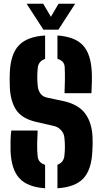

<svg xmlns="http://www.w3.org/2000/svg" viewBox="-20 -999 548 1028"><path d="M287.5 9V-117Q320 -128.5 324.5 -163Q330.5 -213.5 324.5 -264Q322.5 -285 306.5 -302.5Q290.5 -320 266.5 -325L174.5 -346Q96 -364 65.5 -412Q35 -460 32.5 -535Q31 -575.5 32.5 -610Q36.5 -709 80.8 -756Q125 -803 221.5 -809V-683.5Q187 -672 182.5 -638Q176.5 -586.5 182.5 -535Q185 -515 196.5 -498.2Q208 -481.5 233.5 -476L314.5 -459Q399.5 -441 436 -391.2Q472.5 -341.5 475.5 -264Q476.5 -247 476 -227.8Q475.5 -208.5 474.5 -191Q470.5 -91.5 426.8 -44.2Q383 3 287.5 9ZM325.5 -500Q327 -534.5 327.5 -569Q328 -603.5 326.5 -638Q325.5 -673 287.5 -684V-809Q381.5 -802.5 424.5 -755.8Q467.5 -709 471.5 -610Q472.5 -588.5 471.8 -557.5Q471 -526.5 469.5 -500ZM221.5 9Q127 2.5 83.8 -44.5Q40.5 -91.5 36.5 -191Q36 -215 36.5 -245.5Q37 -276 40.5 -300H181.5Q179.5 -263.5 179 -228Q178.5 -192.5 181.5 -163Q184.5 -127.5 221.5 -116.5ZM212.5 -840 122.5 -979H211.5L252.5 -909L293.5 -979H382.5L292.5 -840Z"/></svg>

Font: Big Shoulders Stencil Text Black
Style: Regular
Weight: 900
Designer: Patric King
Foundry: XO Type Co
Version: Version 1.000